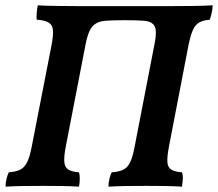

<svg xmlns="http://www.w3.org/2000/svg" viewBox="-20 -699 820 722"><path d="M1 3Q1 -12 4.5 -26.5Q8 -41 13 -51Q40 -53 56 -61Q72 -69 82 -89Q92 -109 99 -146L174 -530Q181 -568 179 -587Q177 -606 162.5 -614.5Q148 -623 118 -625Q117 -635 118 -649.5Q119 -664 122 -679Q135 -678 154.5 -677.5Q174 -677 204 -676.5Q234 -676 279 -676Q324 -676 388 -676H521Q585 -676 628 -676Q671 -676 699.5 -676.5Q728 -677 746.5 -677.5Q765 -678 780 -679Q779 -664 776 -650.5Q773 -637 769 -625Q745 -623 730 -615Q715 -607 706 -587.5Q697 -568 689 -530L615 -146Q608 -109 609.5 -89Q611 -69 624.5 -61Q638 -53 664 -51Q668 -42 667.5 -27.5Q667 -13 664 3Q637 1 602 0.5Q567 0 531 0Q494 0 455.5 0.5Q417 1 388 3Q388 -12 391.5 -26.5Q395 -41 400 -51Q428 -53 444 -61Q460 -69 469.5 -89Q479 -109 486 -146L560 -528Q567 -561 566 -582Q565 -603 551 -612Q542 -619 520 -621Q498 -623 449 -623Q400 -623 377.5 -621Q355 -619 343 -612Q326 -603 316.5 -582Q307 -561 301 -528L227 -146Q220 -109 222 -89Q224 -69 237.5 -61Q251 -53 277 -51Q280 -42 280 -27.5Q280 -13 277 3Q249 1 214.5 0.5Q180 0 143 0Q107 0 68 0.5Q29 1 1 3Z"/></svg>

Font: Vollkorn SemiBold
Style: Italic
Weight: 600
Italic angle: -11°
Designer: Friedrich Althausen
Foundry: Friedrich Althausen
Version: Version 5.000